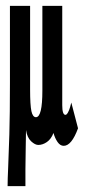

<svg xmlns="http://www.w3.org/2000/svg" viewBox="-20 -488 290 657"><path d="M6 149Q6 126 8 83.5Q10 41 12 -28.5Q14 -98 14 -204V-468H83V-182Q83 -128 87.5 -107.5Q92 -87 103 -87Q125 -87 125 -178V-468H193V-128Q193 -95 204 -95Q208 -95 212.5 -103Q217 -111 220 -122L224 -137L247 -49Q225 11 198 11Q186 11 177 -2Q168 -15 163 -33Q155 -12 140.5 -2Q126 8 111 8Q100 8 86.5 -4.5Q73 -17 69 -43Q69 -19 68 18Q67 55 67 91.5Q67 128 67 149Z"/></svg>

Font: Inconsolata UltraCondensed ExtraBold
Style: Regular
Weight: 800
Width: 1
Monospace: yes
Designer: Raph Levien, Cyreal, Brenton Simpson
Foundry: Raph Levien, Cyreal, Google
Version: Version 3.001; ttfautohint (v1.8.2.53-6de2)